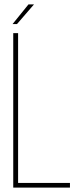

<svg xmlns="http://www.w3.org/2000/svg" viewBox="-20 -850 373 870"><path d="M109 -830H134L57 -741H37ZM297 0H40V-700H62V-21H297Z"/></svg>

Font: Bebas Neue Light
Style: Regular
Weight: 300
Designer: Ryoichi Tsunekawa
Foundry: Ryoichi Tsunekawa
Version: Version 1.003;PS 001.003;hotconv 1.0.70;makeotf.lib2.5.58329